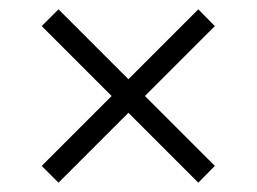

<svg xmlns="http://www.w3.org/2000/svg" viewBox="-20 -586 551 412"><path d="M105.5 -194 69.5 -230 219.5 -380 69.5 -530 105.5 -566 255.5 -416 405.5 -566 441 -530 291 -380 441 -230 405.5 -194 255.5 -344Z"/></svg>

Font: Encode Sans Expanded Expanded Light
Style: Regular
Weight: 300
Width: 7
Designer: Multiple Designers
Foundry: Impallari Type
Version: Version 3.000; ttfautohint (v1.8.3) -l 8 -r 50 -G 200 -x 14 